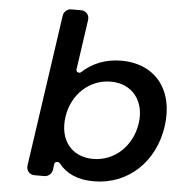

<svg xmlns="http://www.w3.org/2000/svg" viewBox="-53 -792 793 846"><g transform="rotate(5 343.5 -369.0)"><path d="M468 -536C400 -536 341 -513 295 -470C288 -463 273 -469 274 -479L306 -702C309 -724 294 -742 272 -742H227C211 -742 195 -728 193 -712L96 -40C93 -18 108 0 130 0H175C191 0 207 -14 209 -30L213 -58C215 -68 231 -70 237 -62C270 -19 322 4 392 4C544 4 660 -105 683 -264C706 -426 619 -536 468 -536ZM381 -94C286 -94 229 -165 244 -268C258 -368 335 -440 430 -440C525 -440 582 -367 568 -268C553 -166 476 -94 381 -94Z"/></g></svg>

Font: Trueno
Style: RoundIt
Weight: 400
Designer: Julieta Ulanovsky, Jasper
Foundry: Julieta Ulanovsky, Cannot Into Space Fonts
Version: Version 3.001